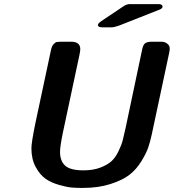

<svg xmlns="http://www.w3.org/2000/svg" viewBox="-20 -898 851 940"><path d="M133.8 -171.9Q133.8 -199.7 152.8 -293L230 -654.8Q233.9 -673.8 243.4 -682.9Q252.9 -691.9 258.1 -692.4Q263.2 -692.9 277.8 -693.8H328.1Q373 -693.8 373 -657.2Q373 -648.4 369.1 -629.9L287.1 -245.1Q273.9 -180.2 273.9 -154.8Q273.9 -109.9 299.1 -86.9Q324.2 -64 389.2 -64Q436 -64 470.9 -77.4Q505.9 -90.8 525.4 -108.4Q544.9 -126 560.1 -157.5Q575.2 -189 580.6 -210.4Q585.9 -231.9 594.2 -268.1Q595.2 -274.9 596.2 -277.8L675.8 -654.8Q680.7 -679.7 691.4 -686.8Q702.1 -693.8 724.1 -693.8H768.1Q786.1 -693.8 796.6 -686Q807.1 -678.2 809.1 -671.1Q811 -664.1 811 -658.2Q811 -653.3 809.1 -643.1L723.1 -240.2Q715.3 -204.1 705.6 -175.5Q695.8 -147 671.4 -107.4Q647 -67.9 613.5 -42Q580.1 -16.1 521 2.9Q461.9 22 387.2 22H376Q352.1 22 329.6 20Q307.1 18.1 268.6 7.1Q230 -3.9 202.9 -22.9Q175.8 -42 154.8 -80.3Q133.8 -118.7 133.8 -171.9ZM459 -774.9Q460 -782.7 472.2 -792Q478 -795.9 585.9 -868.2Q601.1 -877.9 615.2 -877.9H755.9Q775.9 -877.9 775.9 -865.2Q775.9 -858.4 764.2 -852.1Q762.2 -851.1 565.9 -773.9Q540 -764.2 526.9 -764.2H481.9Q460.9 -763.7 459 -774.9Z"/></svg>

Font: CMU Sans Serif
Style: BoldOblique
Weight: 700
Italic angle: -12°
Version: Version 0.7.0